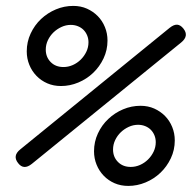

<svg xmlns="http://www.w3.org/2000/svg" viewBox="-20 -610 641 641"><path d="M408.2 10.7Q383.3 10.7 362.5 1.7Q341.8 -7.3 326.4 -23.2Q311 -39.1 302.5 -60.1Q293.9 -81.1 293.9 -105Q293.9 -136.7 306.9 -164.6Q319.8 -192.4 341.6 -212.9Q363.3 -233.4 391.1 -245.1Q418.9 -256.8 449.2 -256.8Q474.1 -256.8 494.9 -247.6Q515.6 -238.3 531 -222.7Q546.4 -207 554.9 -186Q563.5 -165 563.5 -141.1Q563.5 -109.4 550.3 -81.5Q537.1 -53.7 515.6 -33.2Q494.1 -12.7 466.1 -1Q438 10.7 408.2 10.7ZM416.5 -52.7Q432.6 -52.7 447.5 -59.3Q462.4 -65.9 474.1 -77.4Q485.8 -88.9 492.9 -103.8Q500 -118.7 500 -135.3Q500 -147.5 495.6 -158.2Q491.2 -168.9 483.4 -176.8Q475.6 -184.6 464.6 -189Q453.6 -193.4 440.9 -193.4Q424.8 -193.4 409.9 -186.5Q395 -179.7 383.3 -168.5Q371.6 -157.2 364.5 -142.3Q357.4 -127.4 357.4 -110.8Q357.4 -85.9 373.8 -69.3Q390.1 -52.7 416.5 -52.7ZM183.6 -322.8Q158.7 -322.8 137.9 -331.8Q117.2 -340.8 101.8 -356.7Q86.4 -372.6 77.9 -393.6Q69.3 -414.6 69.3 -438.5Q69.3 -470.2 82.3 -498Q95.2 -525.9 116.9 -546.4Q138.7 -566.9 166.5 -578.6Q194.3 -590.3 224.6 -590.3Q249.5 -590.3 270.3 -581.1Q291 -571.8 306.4 -556.2Q321.8 -540.5 330.3 -519.5Q338.9 -498.5 338.9 -474.6Q338.9 -442.9 325.7 -415Q312.5 -387.2 291 -366.7Q269.5 -346.2 241.5 -334.5Q213.4 -322.8 183.6 -322.8ZM191.9 -386.2Q208 -386.2 222.9 -392.8Q237.8 -399.4 249.5 -410.9Q261.2 -422.4 268.3 -437.3Q275.4 -452.1 275.4 -468.8Q275.4 -481 271 -491.7Q266.6 -502.4 258.8 -510.3Q251 -518.1 240 -522.5Q229 -526.9 216.3 -526.9Q200.2 -526.9 185.3 -520Q170.4 -513.2 158.7 -502Q147 -490.7 139.9 -475.8Q132.8 -460.9 132.8 -444.3Q132.8 -419.4 149.2 -402.8Q165.5 -386.2 191.9 -386.2ZM546.4 -517.1Q560.5 -528.3 571.5 -527.6Q582.5 -526.9 592.3 -514.6Q611.8 -490.2 585 -468.3L86.4 -63Q59.1 -41 40.5 -65.4Q30.8 -77.6 32.5 -89.1Q34.2 -100.6 48.3 -111.8Z"/></svg>

Font: Courier Prime
Style: Italic
Weight: 400
Monospace: yes
Designer: Alan Dague-Greene
Foundry: Quote-Unquote Apps
Version: Version 1.202